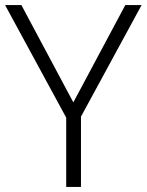

<svg xmlns="http://www.w3.org/2000/svg" viewBox="-20 -734 576 754"><path d="M268 -332 472 -714H536L298 -276V0H240V-272L0 -714H64Z"/></svg>

Font: Noto Sans Light
Style: Regular
Weight: 300
Designer: Monotype Design Team
Foundry: Monotype Imaging Inc.
Version: Version 2.007